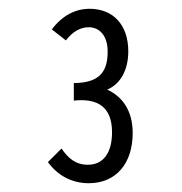

<svg xmlns="http://www.w3.org/2000/svg" viewBox="-20 -656 415 437"><path d="M182 -239C245 -239 282 -285 282 -353C282 -406 257 -437 224 -452C255 -465 272 -498 272 -539C272 -600 237 -636 184 -636C151 -636 121 -620 98 -589L130 -564C145 -584 163 -594 182 -594C207 -594 225 -574 225 -539C225 -500 213 -467 148 -467V-427C203 -433 235 -412 235 -355C235 -308 215 -281 180 -281C152 -281 135 -296 120 -318L89 -287C111 -257 143 -239 182 -239Z"/></svg>

Font: Inconsolata Condensed
Style: Regular
Weight: 400
Width: 3
Monospace: yes
Designer: Raph Levien, Cyreal, Brenton Simpson
Foundry: Raph Levien, Cyreal, Google
Version: Version 3.100